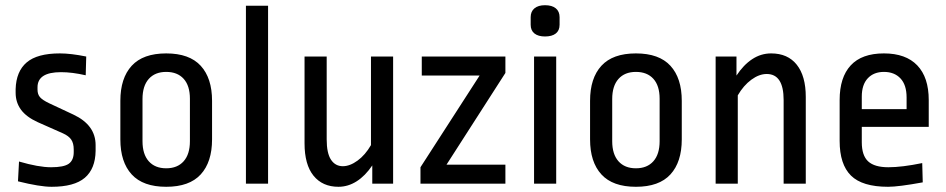

<svg xmlns="http://www.w3.org/2000/svg" viewBox="-20 -705 3630 737"><path d="M311 -488 309 -416Q257 -428 214 -428Q124 -428 124 -370V-361Q124 -343 133.5 -332Q143 -321 168 -309L262 -265Q347 -225 347 -148V-126Q346 -57 305.5 -22.5Q265 12 178 12Q133 12 49 -9L53 -85Q128 -63 176 -63Q225 -63 244 -76.5Q263 -90 263 -121V-131Q263 -155 253.5 -169Q244 -183 222 -193L125 -236Q81 -256 60.5 -284Q40 -312 40 -349V-363Q42 -431 82.5 -465.5Q123 -500 210 -500Q252 -500 311 -488Z M794 -318V-170Q794 -83 750.5 -35.5Q707 12 618 12Q529 12 485.5 -35.5Q442 -83 442 -170V-318Q442 -405 485.5 -452.5Q529 -500 618 -500Q707 -500 750.5 -452.5Q794 -405 794 -318ZM527 -325V-163Q527 -113 551 -86Q575 -59 618 -59Q661 -59 685 -86Q709 -113 709 -163V-326Q709 -376 685 -402.5Q661 -429 618 -429Q575 -429 551 -402Q527 -375 527 -325Z M1009 -683V0H924V-683Z M1489 0H1409V-70Q1382 -30 1349 -9Q1316 12 1279 12Q1218 12 1183.5 -30.5Q1149 -73 1149 -155V-488H1234V-170Q1234 -117 1250.5 -92Q1267 -67 1296 -67Q1323 -67 1352.5 -88.5Q1382 -110 1404 -148V-488H1489Z M1920 -488V-425L1694 -73H1920V0H1594V-63L1821 -415H1599V-488Z M2115 -488V0H2030V-488ZM2128 -639V-610Q2128 -588 2113.5 -576.5Q2099 -565 2072 -565Q2046 -565 2031.5 -576.5Q2017 -588 2017 -610V-639Q2017 -661 2031.5 -673Q2046 -685 2072 -685Q2099 -685 2113.5 -673Q2128 -661 2128 -639Z M2597 -318V-170Q2597 -83 2553.5 -35.5Q2510 12 2421 12Q2332 12 2288.5 -35.5Q2245 -83 2245 -170V-318Q2245 -405 2288.5 -452.5Q2332 -500 2421 -500Q2510 -500 2553.5 -452.5Q2597 -405 2597 -318ZM2330 -325V-163Q2330 -113 2354 -86Q2378 -59 2421 -59Q2464 -59 2488 -86Q2512 -113 2512 -163V-326Q2512 -376 2488 -402.5Q2464 -429 2421 -429Q2378 -429 2354 -402Q2330 -375 2330 -325Z M3073 -333V0H2988V-321Q2988 -421 2923 -421Q2894 -421 2864 -399Q2834 -377 2812 -339V0H2727V-488H2807V-415Q2834 -456 2867.5 -478Q2901 -500 2940 -500Q3004 -500 3038.5 -456.5Q3073 -413 3073 -333Z M3545 -321V-218H3288V-159Q3288 -108 3312.5 -85.5Q3337 -63 3390 -63Q3442 -63 3520 -79L3522 -5Q3429 12 3389 12Q3290 12 3246.5 -31Q3203 -74 3203 -164V-321Q3203 -408 3245.5 -454Q3288 -500 3373 -500Q3457 -500 3501 -454Q3545 -408 3545 -321ZM3288 -334V-286H3460V-331Q3460 -379 3436.5 -404Q3413 -429 3373 -429Q3334 -429 3311 -404.5Q3288 -380 3288 -334Z"/></svg>

Font: Ropa Sans
Style: Regular
Weight: 400
Designer: Botio Nikoltchev
Foundry: Botio Nikoltchev
Version: Version 1.100